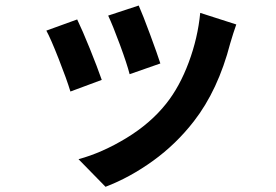

<svg xmlns="http://www.w3.org/2000/svg" viewBox="-20 -599 1017 708"><path d="M571.3 -365 458 -325.4Q448.5 -362.8 422.4 -433.7Q396.2 -504.6 378.9 -541.5L491.5 -578.6Q506.6 -544.7 533.7 -471.3Q560.8 -397.9 571.3 -365ZM828.9 -439Q784.2 -266.8 695.1 -152.1Q630.1 -68.1 544.7 -6.3Q459.2 55.4 369.1 89.8L269.5 -12Q355.7 -35.2 445.6 -89.7Q535.4 -144.3 592.8 -216.8Q642.3 -278.8 675.9 -368.9Q709.5 -459 718.3 -551.5L851.3 -508.8Q840.1 -477.3 828.9 -439ZM355.2 -304.4 239.7 -261.5Q226.1 -306.4 196.5 -381.6Q167 -456.8 150.9 -486.1L264.6 -527.3Q283.7 -487.8 311.3 -419.6Q338.9 -351.3 355.2 -304.4Z"/></svg>

Font: Min Sans VF VF
Style: Regular
Weight: 400
Designer: Jinseong-Kim, NotoSansCJK, Nunito
Foundry: Jinseong-Kim
Version: Version 1.420;Glyphs 3.1.2 (3151)